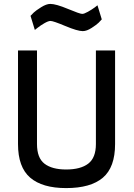

<svg xmlns="http://www.w3.org/2000/svg" viewBox="-20 -952 684 981"><path d="M169 -216Q169 -145 207.5 -115.5Q246 -86 318 -86Q392 -86 431 -116Q470 -146 470 -216V-694H568V-216Q568 -97 505.5 -44Q443 9 318 9Q196 9 134 -44.5Q72 -98 72 -216V-694H169ZM478 -925 500 -853Q494 -846 484 -836Q474 -826 448.5 -809.5Q423 -793 403 -793Q376 -793 314 -819Q252 -845 238 -845Q227 -845 207 -833.5Q187 -822 172 -810L158 -799L136 -871Q142 -878 152.5 -888Q163 -898 190 -915Q217 -932 237 -932Q266 -932 327 -906.5Q388 -881 400 -881Q410 -881 429.5 -892Q449 -903 464 -914Z"/></svg>

Font: TitilliumText22L Lt
Style: Medium
Weight: 500
Designer: Campivisivi
Foundry: Campivisivi
Version: 1.000